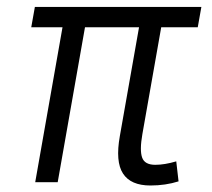

<svg xmlns="http://www.w3.org/2000/svg" viewBox="-20 -538 626 567"><path d="M424.3 9.8Q366.2 9.8 343.3 -25.4Q320.3 -60.5 334 -136.7L390.6 -457.5H231L150.4 0H84L164.6 -457.5H72.3L83 -517.6H574.7L564 -457.5H456.1L400.4 -141.6Q392.1 -94.2 399.7 -72.8Q407.2 -51.3 438.5 -51.3Q466.3 -51.3 500.5 -61.5L507.3 -2.4Q468.8 9.8 424.3 9.8Z"/></svg>

Font: Cascadia Mono Light
Style: Italic
Weight: 300
Italic angle: -10°
Monospace: yes
Designer: Aaron Bell
Foundry: Saja Typeworks
Version: Version 2404.023; ttfautohint (v1.8.4)